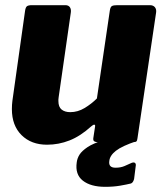

<svg xmlns="http://www.w3.org/2000/svg" viewBox="-20 -550 637 743"><path d="M162 10Q101 10 63.5 -27Q26 -64 26 -128Q26 -136 26.5 -144.5Q27 -153 28 -160L77 -508Q79 -522 84.5 -526Q90 -530 104 -530H233Q245 -530 250.5 -522Q256 -514 254 -501L207 -174Q206 -169 206 -165Q206 -161 206 -159Q206 -136 218.5 -126Q231 -116 252 -116Q281 -116 307.5 -132Q334 -148 355 -169L405 -509Q407 -523 413 -526.5Q419 -530 434 -530H560Q573 -530 579.5 -522Q586 -514 584 -501L512 -15Q511 -6 508 -3Q505 0 496 0H357Q350 0 345 -3Q340 -6 341 -15L348 -61Q349 -67 345 -67.5Q341 -68 333 -61Q291 -23 249 -6.5Q207 10 162 10ZM277 78Q279 62 288 48Q297 34 318.5 19.5Q340 5 382 -8L509 -4Q452 15 428.5 33.5Q405 52 403 73Q401 86 407 92.5Q413 99 427 99Q447 99 462 92.5Q477 86 490 80Q499 77 503 81Q507 85 505 94L499 142Q498 147 495 152.5Q492 158 487 160Q471 164 445 168.5Q419 173 387 173Q331 173 300.5 149Q270 125 277 78Z"/></svg>

Font: Libre Franklin Thin ExtraBold
Style: Italic
Weight: 800
Italic angle: -8°
Version: Version 2.000